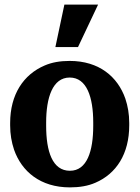

<svg xmlns="http://www.w3.org/2000/svg" viewBox="-20 -802 605 832"><path d="M24 -259C24 -220 30 -186 41 -153C74 -59 155 10 283 10C324 10 361 4 393 -10C484 -49 540 -135 540 -259V-269C540 -308 534 -342 523 -375C490 -469 410 -538 282 -538C241 -538 205 -532 173 -518C82 -479 24 -393 24 -269ZM180 -257V-271C180 -379 208 -466 282 -466C356 -466 384 -381 384 -271V-257C384 -147 357 -62 283 -62C207 -62 180 -146 180 -257ZM220 -598H318L405 -782H259Z"/></svg>

Font: Aerodynamic
Style: Bd
Weight: 500
Designer: Google
Version: Version 2.000980; 2014